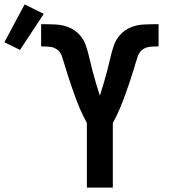

<svg xmlns="http://www.w3.org/2000/svg" viewBox="-154 -853 774 873"><path d="M241 0V-294Q232 -310 224 -326.5Q216 -343 209 -359.5Q202 -376 195.5 -393Q189 -410 183 -427Q177 -444 171 -461Q165 -478 159.5 -495Q154 -512 148.5 -529.5Q143 -547 138 -564Q133 -581 127 -598.5Q121 -616 106.5 -627Q92 -638 73.5 -640Q55 -642 37 -642H33V-743H42Q71 -743 101 -741.5Q131 -740 158.5 -729Q186 -718 206.5 -696Q227 -674 236.5 -646Q246 -618 252.5 -589Q259 -560 266.5 -531.5Q274 -503 282.5 -474.5Q291 -446 300 -418Q309 -446 317.5 -474.5Q326 -503 333.5 -531.5Q341 -560 347.5 -589Q354 -618 363.5 -646Q373 -674 393.5 -696Q414 -718 441.5 -729Q469 -740 499 -741.5Q529 -743 558 -743H567V-642H563Q545 -642 526.5 -640Q508 -638 493.5 -627Q479 -616 473 -598.5Q467 -581 462 -564Q457 -547 451.5 -529.5Q446 -512 440.5 -495Q435 -478 429 -461Q423 -444 417 -427Q411 -410 404.5 -393Q398 -376 391 -359.5Q384 -343 376 -326.5Q368 -310 359 -294V0ZM-63 -626 -134 -661 -42 -833 45 -790Z"/></svg>

Font: Iosevka Aile
Style: Bold
Weight: 700
Designer: Belleve Invis
Foundry: Belleve Invis
Version: Version 28.0.1; ttfautohint (v1.8.4)